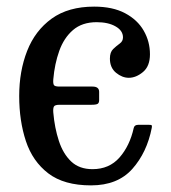

<svg xmlns="http://www.w3.org/2000/svg" viewBox="-20 -550 518 580"><path d="M38 -260Q38 -335 62 -396.2Q86 -457.5 136.2 -493.8Q186.5 -530 264.5 -530Q320.5 -530 358 -510Q395.5 -490 414.2 -457.2Q433 -424.5 433 -386Q433 -350 412 -332.5Q391 -315 369 -315Q349 -315 330.5 -330.2Q312 -345.5 312 -373Q312 -392.5 322 -402Q332 -411.5 341.8 -418.5Q351.5 -425.5 351.5 -437Q351.5 -457.5 329.2 -470.2Q307 -483 272 -483Q228 -483 200.5 -459.2Q173 -435.5 159 -396.2Q145 -357 141 -310.5Q140 -298 142.8 -293.2Q145.5 -288.5 159.5 -288.5H259.5Q279.5 -288.5 279.5 -272.5V-247.5Q279.5 -239.5 275.2 -236.5Q271 -233.5 256.5 -233.5H160.5Q145.5 -233.5 142.8 -228Q140 -222.5 141 -210Q145 -163.5 157.8 -124.5Q170.5 -85.5 195 -62.2Q219.5 -39 259.5 -39Q310 -39 341 -74.2Q372 -109.5 384 -163.5Q386 -173 398 -173H429Q437 -173 438.2 -171.5Q439.5 -170 438.5 -164Q424 -89.5 379.8 -39.8Q335.5 10 255 10Q173.5 10 126 -26.2Q78.5 -62.5 58.2 -123.8Q38 -185 38 -260Z"/></svg>

Font: Besley* Narrow
Style: Regular
Weight: 400
Width: 4
Designer: Owen Earl
Foundry: indestructible type*
Version: Version 3.000; ttfautohint (v1.8.3)